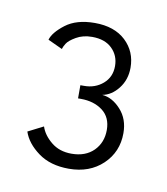

<svg xmlns="http://www.w3.org/2000/svg" viewBox="-45 -714 306 352"><g transform="rotate(10 108.0 -538.0)"><path d="M27 -628.5Q31 -642.5 51.2 -658Q71.5 -673.5 105.5 -673.5Q142 -673.5 163 -653.8Q184 -634 184 -604Q184 -581.5 171.2 -565.2Q158.5 -549 141.5 -546Q160.5 -544.5 176.2 -527.2Q192 -510 192 -483.5Q192 -448.5 167.5 -425.2Q143 -402 104.5 -402Q70 -402 47.5 -418.5Q25 -435 18 -456L46.5 -470.5Q51.5 -455 66.8 -442.5Q82 -430 104.5 -430Q130.5 -430 145.8 -445.2Q161 -460.5 161 -484Q161 -507.5 144.8 -519.8Q128.5 -532 104.5 -532H99V-556.5H106Q126.5 -556.5 141 -569Q155.5 -581.5 155.5 -602Q155.5 -621.5 142.2 -634.5Q129 -647.5 105 -647.5Q88 -647.5 75.5 -640.2Q63 -633 59 -626.5Q55 -620 54 -616Z"/></g></svg>

Font: League Spartan
Style: Regular
Weight: 350
Foundry: The League of Moveable Type
Version: Version 2.002